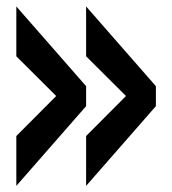

<svg xmlns="http://www.w3.org/2000/svg" viewBox="-20 -614 540 602"><path d="M468.8 -281.2 250 -31.2V-187.5L375 -313L250 -437.5V-593.8L468.8 -343.8ZM250 -281.2 31.2 -31.2V-187.5L156.2 -313L31.2 -437.5V-593.8L250 -343.8Z"/></svg>

Font: OswaldRegular
Style: Regular
Weight: 400
Designer: vernon adams
Foundry: vernon adams
Version: Version 1.000